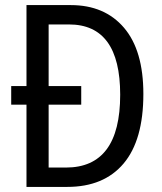

<svg xmlns="http://www.w3.org/2000/svg" viewBox="-20 -734 635 754"><path d="M84 -714V-396H24V-323H84V0H244Q388 0 465.5 -92Q543 -184 543 -365Q543 -536 467 -625Q391 -714 258 -714ZM452 -362Q452 -76 239 -76H171V-323H299V-396H171V-638H251Q452 -638 452 -362Z"/></svg>

Font: Noto Sans Display SemiCondensed
Style: Regular
Weight: 400
Width: 4
Designer: Monotype Design team
Foundry: Monotype Imaging Inc.
Version: 1.000